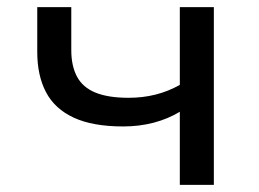

<svg xmlns="http://www.w3.org/2000/svg" viewBox="-20 -516 723 536"><path d="M482 0V-204Q449 -184 409 -173.5Q369 -163 324 -163Q239 -163 186 -187.5Q133 -212 108.5 -258.5Q84 -305 84 -371V-496H179V-376Q179 -332 195 -302Q211 -272 246.5 -257.5Q282 -243 339 -243Q379 -243 414.5 -252Q450 -261 482 -279V-496H577V0Z"/></svg>

Font: Nunito Sans 7pt SemiExpanded
Style: Regular
Weight: 400
Width: 6
Designer: Vernon Adams
Foundry: Vernon Adams
Version: Version 3.101;gftools[0.9.27]